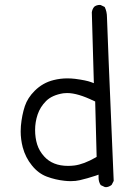

<svg xmlns="http://www.w3.org/2000/svg" viewBox="-20 -772 540 780"><path d="M256.3 -98.1Q194.3 -98.1 159.7 -136.2Q139.2 -158.7 130.9 -185.5Q122.6 -212.4 122.6 -244.1Q122.6 -275.9 132.8 -306.6Q143.1 -337.4 167.2 -361.6Q191.4 -385.7 237.3 -393.1Q244.6 -394 252.9 -394Q295.9 -394 361.8 -361.8L366.7 -359.9L372.6 -134.8L368.7 -132.3Q320.3 -104.5 281.7 -99.6Q268.6 -98.1 256.3 -98.1ZM441.9 -37.1Q414.6 -677.7 414.6 -701.4Q414.6 -725.1 405.3 -743.7L389.2 -751.5Q387.2 -752 385.7 -752Q371.6 -752 362.3 -744.1Q355 -734.9 353 -722.2L361.3 -434.1L349.6 -438.5Q330.1 -445.8 285.2 -451.7Q269.5 -453.6 253.9 -453.6Q225.6 -453.6 198.2 -446.8Q153.8 -436 120.6 -402.8Q92.3 -374.5 81.1 -341.3Q68.8 -304.2 64.9 -260.3Q64 -249 64 -238.3Q64 -206.1 72.3 -173.8Q83.5 -131.8 109.9 -99.6Q135.7 -67.4 170.4 -54.4Q205.1 -41.5 241.7 -37.6Q254.9 -36.1 267.1 -36.1Q288.1 -36.1 304.2 -40Q334.5 -46.9 369.6 -58.6L380.4 -62.5V-50.8Q380.4 -33.2 389.2 -20L405.8 -12.2Q407.2 -11.7 411.1 -11.7Q415 -11.7 421.4 -13.9Q427.7 -16.1 433.6 -21Z"/></svg>

Font: NaikaiFont
Style: Light
Weight: 300
Version: Version 1.89